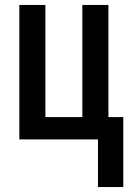

<svg xmlns="http://www.w3.org/2000/svg" viewBox="-20 -562 533 774"><path d="M477 192V-90H417V-542H312V-90H163V-542H58V0H375V192Z"/></svg>

Font: Noto Sans Display Condensed Medium
Style: Regular
Weight: 500
Width: 3
Designer: Monotype Design Team
Foundry: Monotype Imaging Inc.
Version: Version 1.900